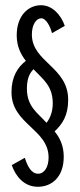

<svg xmlns="http://www.w3.org/2000/svg" viewBox="-20 -702 305 735"><path d="M189 -199C218 -226 241 -259 241 -320C241 -446 102 -464 102 -570C102 -608 119 -632 138 -632C157 -632 173 -599 179 -575L228 -603C213 -646 180 -682 137 -682C87 -682 44 -641 44 -567C44 -524 60 -493 79 -469C48 -445 24 -409 24 -349C24 -226 166 -208 166 -99C166 -63 150 -37 126 -37C99 -37 85 -67 75 -98L25 -70C40 -27 72 13 125 13C178 13 224 -24 224 -102C224 -144 209 -175 189 -199ZM182 -306C182 -271 169 -245 158 -232C123 -271 83 -294 83 -363C83 -407 97 -425 108 -437C144 -399 182 -374 182 -306Z"/></svg>

Font: Stint Ultra Condensed
Style: Regular
Weight: 400
Width: 1
Designer: Astigmatic (AOETI)
Foundry: Astigmatic (AOETI)
Version: Version 1.000